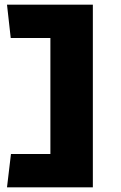

<svg xmlns="http://www.w3.org/2000/svg" viewBox="-20 -716 518 823"><path d="M378 -696H10L26 -553H196V-56H27L10 87H378Z"/></svg>

Font: Catamaran Thin Black
Style: Regular
Weight: 900
Version: Version 2.000